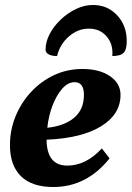

<svg xmlns="http://www.w3.org/2000/svg" viewBox="-20 -739 529 771"><path d="M194 12Q108 12 64 -31.5Q20 -75 20 -156Q20 -217 42.5 -272Q65 -327 105 -370Q145 -413 197.5 -437.5Q250 -462 311 -462Q380 -462 422 -433Q464 -404 464 -358Q464 -280 386 -232Q308 -184 167 -178Q168 -74 250 -74Q325 -74 389 -143L420 -103Q328 12 194 12ZM280 -409Q253 -409 230 -383Q207 -357 191 -315.5Q175 -274 170 -226Q238 -233 277.5 -266Q317 -299 317 -358Q317 -409 280 -409ZM353 -719Q412 -719 450.5 -677.5Q489 -636 489 -574Q489 -540 476.5 -527Q464 -514 431 -514Q435 -562 408 -593Q381 -624 337 -624Q293 -624 257 -593Q221 -562 209 -514Q187 -514 175 -521Q163 -528 163 -539Q163 -571 179.5 -602.5Q196 -634 224 -660.5Q252 -687 285.5 -703Q319 -719 353 -719Z"/></svg>

Font: Petrona ExtraBold
Style: Italic
Weight: 800
Italic angle: -9°
Designer: Ringo R. Seeber
Foundry: Ringo R. Seeber
Version: Version 2.001; ttfautohint (v1.8.3)